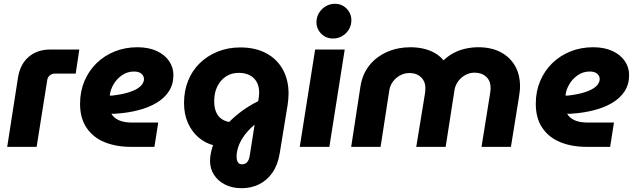

<svg xmlns="http://www.w3.org/2000/svg" viewBox="-20 -774 3349 1012"><path d="M18 0 75 -366Q86 -435 131 -474Q176 -513 246 -513H398L379 -386H268Q254 -386 242.5 -376.5Q231 -367 229 -352L173 0Z M670 0Q592 0 531.5 -24.5Q471 -49 436.5 -100Q402 -151 402 -227Q402 -292 425 -346.5Q448 -401 489 -441Q530 -481 585 -503Q640 -525 704 -525Q763 -525 805.5 -505.5Q848 -486 871 -452.5Q894 -419 894 -379Q894 -329 870 -292.5Q846 -256 804.5 -231.5Q763 -207 708.5 -193Q654 -179 593 -175Q585 -174 579 -174Q573 -174 567 -175Q579 -153 606 -140.5Q633 -128 677 -128H814L794 0ZM559 -270Q561 -270 563.5 -270Q566 -270 570 -270Q621 -276 654 -286Q687 -296 705.5 -308Q724 -320 731.5 -333Q739 -346 739 -357Q739 -373 726 -385Q713 -397 686 -397Q651 -397 623 -377.5Q595 -358 578.5 -329.5Q562 -301 559 -273Q559 -272 559 -271.5Q559 -271 559 -270Z M1254 218Q1204 218 1166.5 199Q1129 180 1108 147.5Q1087 115 1087 74Q1087 53 1092 30Q1097 7 1103 -9Q1061 -20 1026 -50Q991 -80 970.5 -126Q950 -172 950 -231Q950 -295 971.5 -348.5Q993 -402 1033 -441Q1073 -480 1127.5 -502Q1182 -524 1246 -524Q1326 -524 1383 -493.5Q1440 -463 1470.5 -408Q1501 -353 1501 -280Q1501 -266 1499.5 -251Q1498 -236 1496 -221L1454 36Q1444 96 1415.5 136.5Q1387 177 1345.5 197.5Q1304 218 1254 218ZM1255 92Q1275 92 1284.5 78.5Q1294 65 1297 42L1322 -117Q1303 -101 1287.5 -84Q1272 -67 1260.5 -49.5Q1249 -32 1241.5 -14.5Q1234 3 1230.5 19.5Q1227 36 1227 51Q1227 69 1233.5 80.5Q1240 92 1255 92ZM1188 -131Q1215 -159 1252.5 -187Q1290 -215 1341 -241L1344 -261Q1345 -268 1345.5 -274Q1346 -280 1346 -286Q1346 -319 1333 -342Q1320 -365 1296 -377.5Q1272 -390 1238 -390Q1200 -390 1171 -371Q1142 -352 1125.5 -318.5Q1109 -285 1109 -241Q1109 -209 1118 -186Q1127 -163 1144.5 -149.5Q1162 -136 1188 -131Z M1560 0 1641 -513H1797L1716 0ZM1735 -571Q1698 -571 1673 -596.5Q1648 -622 1648 -657Q1648 -684 1661.5 -706Q1675 -728 1697 -741Q1719 -754 1745 -754Q1782 -754 1807 -728.5Q1832 -703 1832 -667Q1832 -641 1819 -619Q1806 -597 1784 -584Q1762 -571 1735 -571Z M1831 0 1880 -319Q1891 -386 1928.5 -431.5Q1966 -477 2022 -501Q2078 -525 2143 -525Q2176 -525 2207.5 -518.5Q2239 -512 2267.5 -497Q2296 -482 2317 -457H2319Q2344 -481 2373.5 -496Q2403 -511 2435.5 -518Q2468 -525 2501 -525Q2569 -525 2618 -499.5Q2667 -474 2694 -428Q2721 -382 2721 -318Q2721 -304 2719 -289Q2717 -274 2715 -260L2673 0H2518L2563 -280Q2564 -287 2565 -295Q2566 -303 2566 -310Q2566 -348 2542.5 -369.5Q2519 -391 2481 -391Q2456 -391 2433.5 -379Q2411 -367 2396 -347Q2381 -327 2376 -302L2329 0H2174L2219 -275Q2221 -284 2221.5 -293.5Q2222 -303 2222 -310Q2222 -334 2211.5 -351.5Q2201 -369 2182.5 -379Q2164 -389 2138 -389Q2112 -389 2089.5 -377Q2067 -365 2051.5 -344.5Q2036 -324 2032 -298L1986 0Z M3072 0Q2994 0 2933.5 -24.5Q2873 -49 2838.5 -100Q2804 -151 2804 -227Q2804 -292 2827 -346.5Q2850 -401 2891 -441Q2932 -481 2987 -503Q3042 -525 3106 -525Q3165 -525 3207.5 -505.5Q3250 -486 3273 -452.5Q3296 -419 3296 -379Q3296 -329 3272 -292.5Q3248 -256 3206.5 -231.5Q3165 -207 3110.5 -193Q3056 -179 2995 -175Q2987 -174 2981 -174Q2975 -174 2969 -175Q2981 -153 3008 -140.5Q3035 -128 3079 -128H3216L3196 0ZM2961 -270Q2963 -270 2965.5 -270Q2968 -270 2972 -270Q3023 -276 3056 -286Q3089 -296 3107.5 -308Q3126 -320 3133.5 -333Q3141 -346 3141 -357Q3141 -373 3128 -385Q3115 -397 3088 -397Q3053 -397 3025 -377.5Q2997 -358 2980.5 -329.5Q2964 -301 2961 -273Q2961 -272 2961 -271.5Q2961 -271 2961 -270Z"/></svg>

Font: MuseoModerno Thin
Style: Bold Italic
Weight: 700
Italic angle: -9°
Version: Version 1.003